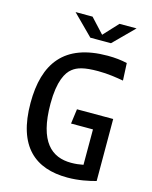

<svg xmlns="http://www.w3.org/2000/svg" viewBox="-137 -1029 894 1129"><g transform="rotate(15 310.0 -464.0)"><path d="M553 -623.5 548 -729C513 -737 474.5 -741.5 429.5 -741.5C164.5 -741.5 62 -596.5 62 -356.5C62 -91 188.5 12 384.5 12C453 12 512 -1 556.5 -13L556 -390.5H335.5L323.5 -300.5H457V-85C434 -80.5 410 -77.5 383 -77.5C266 -77.5 176.5 -148.5 176.5 -382.5C176.5 -521 212 -579 243.5 -603.5C272.5 -627 313.5 -639.5 398.5 -639.5C459.5 -639.5 512 -630.5 553 -623.5ZM179.5 -940.5H283L365 -852L447 -940.5H551L428 -817.5H302.5Z"/></g></svg>

Font: Monaspace Argon Medium
Style: Regular
Weight: 500
Designer: Riley Cran & the Lettermatic Team
Foundry: Lettermatic
Version: Version 1.000 (Monaspace Argon)